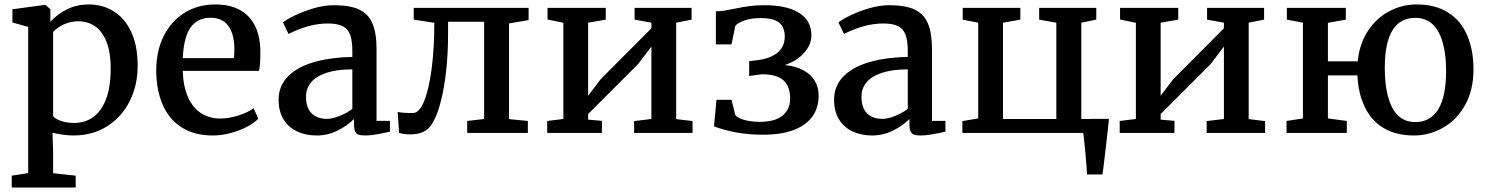

<svg xmlns="http://www.w3.org/2000/svg" viewBox="-20 -590 6596 852"><path d="M212.9 -1 215.8 82V178.7L315.9 189.5V242.2H32.2V189.5L105 178.2V-470.7L35.2 -490.2V-548.8L179.2 -568.4H181.6L203.6 -549.3V-493.7Q235.4 -528.3 278.6 -549.3Q321.8 -570.3 373 -570.3Q434.6 -570.3 483.4 -540.5Q532.2 -510.7 561 -451.2Q590.8 -390.1 590.8 -297.4Q590.8 -211.4 555.7 -141.4Q520.5 -71.3 456.5 -30.3Q391.6 11.2 305.7 11.2Q284.7 11.2 258.3 7.6Q231.9 3.9 212.9 -1ZM215.8 -75.2Q223.1 -63 249.8 -53.7Q276.4 -44.4 309.1 -44.4Q357.4 -44.4 393.6 -70.3Q429.7 -96.2 450.2 -149.4Q471.2 -203.1 471.2 -287.6Q471.2 -356.4 452.9 -403.6Q434.6 -450.7 401.4 -473.6Q369.1 -495.6 327.6 -495.6Q294.4 -495.6 264.4 -482.2Q234.4 -468.8 215.8 -448.2Z M800.3 -534.2Q859.9 -570.3 935.5 -570.3Q1029.3 -570.3 1080.6 -519Q1131.8 -467.8 1135.3 -371.1V-353.5Q1135.3 -302.7 1129.4 -275.4H791Q793 -205.6 814.9 -157.5Q836.9 -109.4 874.5 -86.4Q910.6 -64 957 -64Q995.6 -64 1038.1 -77.6Q1080.6 -91.3 1105.5 -109.9L1126 -63Q1106.9 -43.5 1074.5 -26.6Q1042 -9.8 1002.9 0.5Q963.4 11.2 923.8 11.2Q842.8 11.2 786.1 -24.7Q729.5 -60.5 701.2 -127Q673.3 -192.4 673.3 -278.8Q673.3 -364.3 706.8 -430.7Q740.2 -497.1 800.3 -534.2ZM1018.1 -332Q1020 -347.7 1020 -374Q1019.5 -438.5 993.2 -474.9Q966.8 -511.2 914.1 -511.2Q857.4 -511.2 826.4 -469Q795.4 -426.8 791 -332Z M1543.5 -362.8Q1543.5 -409.7 1533.7 -435.8Q1523.9 -461.9 1501 -473.6Q1478 -485.8 1434.6 -485.8Q1352.5 -485.8 1260.7 -439.5H1260.3L1235.8 -490.2Q1250.5 -503.4 1288.8 -521.7Q1327.1 -540 1371.6 -553.2Q1418.5 -566.9 1461.9 -566.9Q1533.2 -566.9 1574 -547.6Q1614.7 -528.3 1632.8 -485.8Q1650.9 -443.8 1650.9 -371.1V-53.7H1710.4V-5.9Q1638.2 11.2 1603 11.2Q1581.5 11.2 1571.3 7.6Q1561 3.9 1556.2 -6.3Q1550.8 -17.1 1550.8 -38.6V-62Q1520 -31.2 1476.8 -10Q1433.6 11.2 1385.3 11.2Q1337.4 11.2 1299.3 -6.3Q1261.2 -23.9 1239.3 -58.6Q1216.3 -94.7 1216.3 -147.5Q1216.3 -210 1260 -252.9Q1303.7 -295.9 1380.4 -316.4Q1452.6 -335.9 1543.5 -337.4ZM1543.5 -282.2Q1474.1 -282.2 1427.2 -266.4Q1380.4 -250.5 1358.9 -222.7Q1337.9 -195.8 1337.9 -161.6Q1337.9 -111.8 1362.5 -87.2Q1387.2 -62.5 1431.6 -62.5Q1454.6 -62.5 1487.1 -75.4Q1519.5 -88.4 1543.5 -106.9Z M2325.7 -555.2V-501L2238.8 -485.8V-61.5L2322.3 -53.2V0H2053.2V-53.2L2128.4 -62V-493.7H1968.3V-439Q1968.3 -353 1960 -277.3Q1951.7 -201.7 1937.5 -145.5Q1923.3 -89.4 1908.7 -62Q1897.5 -38.1 1885 -24.4Q1872.6 -10.7 1852.5 -2.4Q1831.5 6.3 1798.3 6.3Q1774.4 6.3 1751 0L1744.6 -93.3Q1764.6 -88.4 1812.5 -88.4Q1840.3 -88.4 1861.8 -140.6Q1883.3 -192.9 1895.3 -284.2Q1907.2 -375.5 1907.2 -488.8L1815.9 -502.9V-555.2Z M2480 -62V-488.8L2409.7 -503.4V-555.2H2668V-502.9L2589.8 -489.3V-165L2645 -237.8L2870.6 -464.4V-489.3L2795.9 -502.9V-555.2H3048.8V-502.9L2980.5 -489.3V-61.5L3053.2 -52.7V0H2793.9V-52.7L2870.6 -62V-383.3L2811.5 -305.7L2589.8 -84V-59.1L2651.4 -53.7L2650.9 0H2408.2V-53.2Z M3226.1 -147 3243.2 -78.6Q3254.9 -64.9 3285.4 -57.1Q3315.9 -49.3 3351.6 -49.3Q3418.5 -49.3 3452.4 -76.9Q3486.3 -104.5 3486.3 -153.3Q3486.3 -206.5 3456.5 -233.6Q3426.8 -260.7 3359.4 -260.3Q3336.4 -257.8 3304.2 -252.9L3304.7 -318.8L3340.8 -322.8Q3400.4 -330.6 3431.4 -357.4Q3462.4 -384.3 3462.4 -427.2Q3462.4 -469.2 3437.5 -489.5Q3412.6 -509.8 3355 -509.8Q3314.9 -509.8 3284.7 -499.5Q3254.4 -489.3 3243.2 -475.6L3226.1 -393.1H3156.7V-540Q3175.8 -540 3192.1 -542.5Q3208.5 -544.9 3239.3 -551.3Q3279.3 -559.6 3307.4 -563.2Q3335.4 -566.9 3371.6 -566.9Q3472.7 -566.9 3526.6 -532.5Q3580.6 -498 3580.6 -433.6Q3580.6 -391.6 3548.3 -355.5Q3516.1 -319.3 3461.9 -301.3Q3508.8 -296.9 3543.2 -279.1Q3577.6 -261.2 3595.2 -231.9Q3612.8 -202.6 3612.8 -166Q3612.8 -111.8 3584.7 -72.8Q3556.6 -33.7 3502 -13.2Q3447.8 7.8 3366.2 7.8Q3300.8 7.8 3245.1 -2.7Q3189.5 -13.2 3148.4 -29.3L3159.2 -147Z M4008.3 -362.8Q4008.3 -409.7 3998.5 -435.8Q3988.8 -461.9 3965.8 -473.6Q3942.9 -485.8 3899.4 -485.8Q3817.4 -485.8 3725.6 -439.5H3725.1L3700.7 -490.2Q3715.3 -503.4 3753.7 -521.7Q3792 -540 3836.4 -553.2Q3883.3 -566.9 3926.8 -566.9Q3998 -566.9 4038.8 -547.6Q4079.6 -528.3 4097.7 -485.8Q4115.7 -443.8 4115.7 -371.1V-53.7H4175.3V-5.9Q4103 11.2 4067.9 11.2Q4046.4 11.2 4036.1 7.6Q4025.9 3.9 4021 -6.3Q4015.6 -17.1 4015.6 -38.6V-62Q3984.9 -31.2 3941.7 -10Q3898.4 11.2 3850.1 11.2Q3802.2 11.2 3764.2 -6.3Q3726.1 -23.9 3704.1 -58.6Q3681.2 -94.7 3681.2 -147.5Q3681.2 -210 3724.9 -252.9Q3768.6 -295.9 3845.2 -316.4Q3917.5 -335.9 4008.3 -337.4ZM4008.3 -282.2Q3939 -282.2 3892.1 -266.4Q3845.2 -250.5 3823.7 -222.7Q3802.7 -195.8 3802.7 -161.6Q3802.7 -111.8 3827.4 -87.2Q3852.1 -62.5 3896.5 -62.5Q3919.4 -62.5 3951.9 -75.4Q3984.4 -88.4 4008.3 -106.9Z M4250.5 0V-52.7L4320.8 -64.5V-489.3L4252 -502.9V-555.2H4507.8V-502.9L4430.7 -489.3V-62H4667.5V-489.3L4591.3 -502.9V-555.2H4844.7V-502.9L4778.3 -489.3V-62H4815.9L4816.4 -62.5H4900.9Q4900.9 -55.7 4887.2 62.7Q4873.5 181.2 4872.1 184.1H4803.7Q4802.2 151.4 4795.4 77.9Q4788.6 4.4 4786.1 0Z M5020.5 -62V-488.8L4950.2 -503.4V-555.2H5208.5V-502.9L5130.4 -489.3V-165L5185.5 -237.8L5411.1 -464.4V-489.3L5336.4 -502.9V-555.2H5589.4V-502.9L5521 -489.3V-61.5L5593.8 -52.7V0H5334.5V-52.7L5411.1 -62V-383.3L5352.1 -305.7L5130.4 -84V-59.1L5191.9 -53.7L5191.4 0H4948.7V-53.2Z M5761.7 -64.5V-489.3L5690.4 -502.9V-555.2H5952.1V-502.9L5872.6 -488.8V-317.9H6004.9Q6012.2 -394.5 6049.8 -452.4Q6087.4 -510.3 6146 -540.5Q6202.1 -570.3 6266.1 -570.3Q6349.6 -570.3 6406.7 -533.9Q6463.9 -497.6 6491.7 -430.7Q6518.6 -366.2 6518.6 -280.8Q6518.6 -192.4 6482.4 -125.7Q6446.3 -59.1 6383.8 -23.4Q6322.8 11.2 6254.4 11.2Q6174.8 11.2 6119.4 -22Q6064 -55.2 6035.6 -116.7Q6007.3 -175.8 6003.4 -255.4H5872.6V-64.5L5956.5 -53.2V0H5689V-53.2ZM6260.7 -510.7Q6125 -510.7 6125 -289.1Q6125 -174.8 6158.4 -111.6Q6191.9 -48.3 6260.3 -48.3Q6327.6 -48.3 6362.3 -105.2Q6397 -162.1 6397 -273.4Q6397 -386.7 6363 -448.7Q6329.1 -510.7 6260.7 -510.7Z"/></svg>

Font: Merriweather
Style: Regular
Weight: 400
Designer: Eben Sorkin
Foundry: Eben Sorkin
Version: Version 1.584; ttfautohint (v1.8.1)